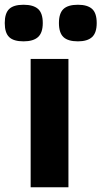

<svg xmlns="http://www.w3.org/2000/svg" viewBox="-80 -788 427 808"><path d="M19 -614Q-23 -614 -41.5 -632Q-60 -650 -60 -691Q-60 -732 -41.5 -750Q-23 -768 19 -768Q60 -768 80 -750.5Q100 -733 100 -691Q100 -650 80 -632Q60 -614 19 -614ZM248 -614Q206 -614 187 -632Q168 -650 168 -691Q168 -732 187 -750Q206 -768 248 -768Q288 -768 307.5 -750.5Q327 -733 327 -691Q327 -650 307.5 -632Q288 -614 248 -614ZM49 -540H208V0H49Z"/></svg>

Font: Encode Sans Compressed
Style: ExtraBold
Weight: 800
Designer: Pablo Impallari, Andres Torresi
Foundry: Pablo Impallari, Andres Torresi
Version: Version 1.000; ttfautohint (v1.00) -l 8 -r 50 -G 200 -x 14 -